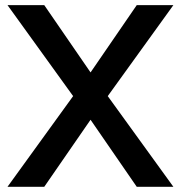

<svg xmlns="http://www.w3.org/2000/svg" viewBox="-20 -717 694 737"><path d="M393.6 -348.1 645.5 -697.3H504.9L327.6 -439L149.9 -697.3H8.8L260.7 -348.1L8.8 0H149.9L327.6 -257.3L504.9 0H645.5Z"/></svg>

Font: Estedad SemiBold
Style: Regular
Weight: 600
Designer: Amin Abedi
Version: Version 7.3